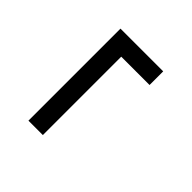

<svg xmlns="http://www.w3.org/2000/svg" viewBox="-13 -490 537 537"><g transform="rotate(-45 255.0 -221.5)"><path d="M437 -137H383V-306H437ZM73 -249V-306H437V-249Z"/></g></svg>

Font: Mate
Style: Regular
Weight: 400
Designer: Eduardo Rodriguez Tunni
Foundry: Eduardo Rodriguez Tunni
Version: Version 1.002